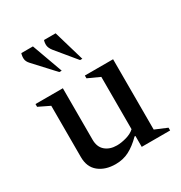

<svg xmlns="http://www.w3.org/2000/svg" viewBox="-169 -828 905 960"><g transform="rotate(-30 284.0 -348.5)"><path d="M223 10Q164 10 126.5 -20Q89 -50 89 -108V-404L25 -435V-451H183V-154Q183 -112 208.5 -90Q234 -68 275 -68Q300 -68 330 -76.5Q360 -85 378 -102V-404L310 -435V-451H473V-45L542 -16V0H378V-63H373Q336 -26 301 -8Q266 10 223 10ZM208 -530 103 -644Q88 -660 87 -676Q86 -692 91 -707H158L222 -530ZM328 -530 234 -644Q220 -662 218.5 -677Q217 -692 222 -707H289L341 -530Z"/></g></svg>

Font: Spectral Medium
Style: Regular
Weight: 500
Designer: Jean-Baptiste Levee
Foundry: Production Type
Version: Version 2.001